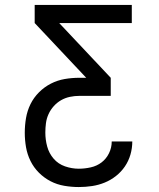

<svg xmlns="http://www.w3.org/2000/svg" viewBox="-20 -540 640 775"><path d="M298 215Q269 215 239.5 210Q210 205 184 191.5Q158 178 137 157Q116 136 103 109.5Q90 83 85 54Q80 25 80 -4Q80 -34 85 -63.5Q90 -93 103 -119.5Q116 -146 137.5 -167.5Q159 -189 185.5 -202.5Q212 -216 241 -221Q270 -226 300 -226H328L120 -447V-520H512V-447H219L427 -226V-153H300Q281 -153 262 -149Q243 -145 226.5 -135.5Q210 -126 197 -111.5Q184 -97 176 -79.5Q168 -62 165.5 -43Q163 -24 163 -5Q163 24 170.5 51.5Q178 79 196.5 100.5Q215 122 242.5 131.5Q270 141 298 141Q322 141 346.5 135.5Q371 130 390 115.5Q409 101 420 78.5Q431 56 431 31H514Q514 58 506.5 84Q499 110 484 132Q469 154 448 170.5Q427 187 402.5 197Q378 207 351.5 211Q325 215 298 215Z"/></svg>

Font: Iosevka Meiseki Sans
Style: Regular
Weight: 400
Monospace: yes
Designer: Belleve Invis
Foundry: Belleve Invis
Version: Version 11.2.6; ttfautohint (v1.8.4)